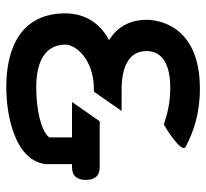

<svg xmlns="http://www.w3.org/2000/svg" viewBox="-42 -588 641 596"><g transform="rotate(90 278.0 -289.5)"><path d="M21 -172C21 -39 122 11 250 11C339 11 476 -16 489 -110V-193H498C526 -193 538 -209 538 -236C538 -262 527 -279 498 -279H356L296 -193H406V-122C383 -95 316 -82 250 -82C167 -82 118 -112 118 -173C118 -203 162 -261 257 -261H264L324 -347H257C194 -347 138 -366 138 -424C138 -475 182 -498 252 -498C298 -498 334 -489 366 -478C367 -478 459 -533 435 -546C389 -570 332 -590 255 -590C51 -590 41 -451 41 -425C41 -369 66 -332 104 -308C57 -283 21 -239 21 -172Z"/></g></svg>

Font: Charger Sport
Style: BdExt
Weight: 700
Designer: Jasper
Foundry: Cannot Into Space Fonts
Version: Version 1.1